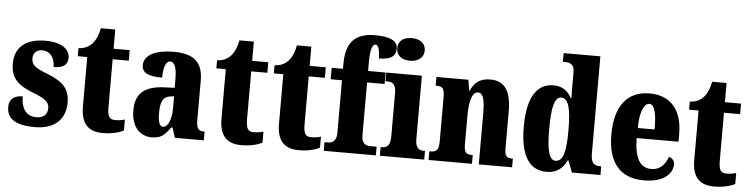

<svg xmlns="http://www.w3.org/2000/svg" viewBox="-47 -997 4827 1234"><g transform="rotate(5 2367.0 -380.5)"><path d="M203 10C333 10 399 -60 399 -166C399 -266 338 -305 248 -340C170 -370 149 -388 149 -430C149 -466 174 -486 208 -486C253 -486 289 -451 289 -385C352 -385 380 -408 380 -453C380 -501 336 -549 222 -549C104 -549 26 -496 26 -385C26 -287 76 -246 178 -207C246 -180 278 -160 278 -119C278 -83 259 -54 205 -54C149 -54 108 -93 108 -180C60 -180 21 -160 21 -105C21 -39 62 10 203 10Z M640 10C709 10 755 -7 775 -18V-89C757 -83 734 -80 711 -80C672 -80 663 -105 663 -163V-468H767V-536H663V-660H570C562 -616 547 -585 532 -566C516 -545 485 -521 438 -520V-468H499V-149C499 -31 554 10 640 10Z M956 10C1015 10 1038 -11 1076 -64H1085L1105 0H1292V-56H1289C1251 -56 1239 -72 1239 -126V-380C1239 -505 1175 -550 1047 -550C945 -550 859 -518 859 -446C859 -398 901 -378 990 -378C990 -448 1007 -486 1033 -486C1062 -486 1076 -449 1076 -374V-320L1008 -317C885 -312 824 -263 824 -154C824 -42 884 10 956 10ZM1022 -64C1000 -64 990 -95 990 -150C990 -221 1005 -256 1052 -262L1077 -265V-191C1077 -115 1055 -64 1022 -64Z M1534 10C1603 10 1649 -7 1669 -18V-89C1651 -83 1628 -80 1605 -80C1566 -80 1557 -105 1557 -163V-468H1661V-536H1557V-660H1464C1456 -616 1441 -585 1426 -566C1410 -545 1379 -521 1332 -520V-468H1393V-149C1393 -31 1448 10 1534 10Z M1905 10C1974 10 2020 -7 2040 -18V-89C2022 -83 1999 -80 1976 -80C1937 -80 1928 -105 1928 -163V-468H2032V-536H1928V-660H1835C1827 -616 1812 -585 1797 -566C1781 -545 1750 -521 1703 -520V-468H1764V-149C1764 -31 1819 10 1905 10Z M2066 0H2402V-56H2358C2339 -56 2305 -63 2305 -119V-462H2418V-536H2305V-590C2305 -679 2318 -709 2339 -709C2362 -709 2367 -653 2367 -622C2457 -622 2476 -657 2476 -695C2476 -730 2453 -769 2329 -769C2192 -769 2143 -695 2143 -569V-536H2070V-462H2143V-119C2143 -63 2105 -56 2090 -56H2066Z M2567 -625C2615 -625 2656 -649 2656 -698C2656 -749 2615 -771 2567 -771C2517 -771 2479 -749 2479 -698C2479 -649 2517 -625 2567 -625ZM2428 0H2714V-56H2705C2674 -56 2652 -71 2652 -127V-536H2422V-480H2437C2467 -480 2490 -465 2490 -413V-129C2490 -72 2469 -56 2437 -56H2428Z M2742 0H3022V-56H3019C2982 -56 2966 -65 2966 -121V-306C2966 -386 2979 -460 3021 -460C3057 -460 3066 -410 3066 -325V0H3281V-56H3277C3240 -56 3228 -65 3228 -126V-357C3228 -492 3182 -550 3093 -550C3020 -550 2988 -515 2967 -467H2963L2952 -536H2746V-480H2750C2786 -480 2803 -471 2803 -416V-124C2803 -65 2784 -56 2746 -56H2742Z M3504 10C3568 10 3608 -22 3633 -75H3638L3667 0H3851V-56H3844C3803 -56 3784 -73 3784 -135V-760H3547V-704H3555C3591 -704 3621 -697 3621 -643V-588C3621 -549 3621 -506 3622 -476H3618C3595 -517 3562 -548 3501 -548C3395 -548 3333 -460 3333 -267C3333 -75 3395 10 3504 10ZM3555 -66C3513 -66 3497 -133 3497 -268C3497 -401 3513 -474 3556 -474C3606 -474 3621 -401 3621 -269C3621 -136 3606 -66 3555 -66Z M4131 10C4265 10 4316 -54 4316 -109C4316 -133 4300 -149 4280 -155C4261 -105 4230 -67 4173 -67C4101 -67 4064 -125 4062 -257H4332V-308C4332 -466 4252 -550 4121 -550C3979 -550 3898 -453 3898 -265C3898 -91 3973 10 4131 10ZM4172 -322H4064C4064 -426 4090 -483 4125 -483C4158 -483 4173 -423 4172 -322Z M4584 10C4653 10 4699 -7 4719 -18V-89C4701 -83 4678 -80 4655 -80C4616 -80 4607 -105 4607 -163V-468H4711V-536H4607V-660H4514C4506 -616 4491 -585 4476 -566C4460 -545 4429 -521 4382 -520V-468H4443V-149C4443 -31 4498 10 4584 10Z"/></g></svg>

Font: Noto Serif Ethiopic ExtraCondensed Black
Style: Regular
Weight: 900
Width: 2
Designer: Monotype Design Team
Foundry: Monotype Imaging Inc.
Version: Version 2.102